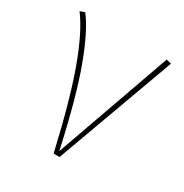

<svg xmlns="http://www.w3.org/2000/svg" viewBox="-129 -626 698 728"><g transform="rotate(30 220.0 -262.0)"><path d="M217 -19 396 -523 418 -518 229 0H203Q154 -213 109.5 -334Q65 -455 18 -517L39 -524Q83 -467 127 -347.5Q171 -228 217 -19Z"/></g></svg>

Font: Fira Sans Thin
Style: Regular
Weight: 100
Designer: bBox Type GmbH & Carrois Corporate GbR & Edenspiekermann AG
Foundry: bBox Type GmbH & Carrois Corporate GbR & Edenspiekermann AG
Version: Version 4.301